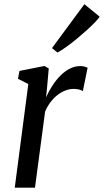

<svg xmlns="http://www.w3.org/2000/svg" viewBox="-20 -872 483 892"><path d="M48.5 0 111.5 -481.5 63.5 -506 70.5 -542.5 186.5 -565.5 206.5 -554 198.5 -463.5 194 -420Q207.5 -450 225 -476.5Q242.5 -503 262.8 -522.8Q283 -542.5 305.8 -553.8Q328.5 -565 353 -565Q363.5 -565 372 -562.8Q380.5 -560.5 387 -557.5L365 -449Q356.5 -454 345.5 -456.5Q334.5 -459 322 -459Q303 -459 283.5 -451.5Q264 -444 246.2 -430Q228.5 -416 214 -396.5Q199.5 -377 189.5 -353.5L142.5 0ZM221.5 -648.5 372 -852.5 443 -794.5Q437 -785 420.8 -768Q404.5 -751 382 -730.8Q359.5 -710.5 335 -690.2Q310.5 -670 287.2 -653.5Q264 -637 247 -628Z"/></svg>

Font: Merriweather 24pt SemiCondensed
Style: Italic
Weight: 400
Width: 4
Italic angle: -7.8°
Designer: Eben Sorkin
Foundry: Eben Sorkin
Version: Version 2.101